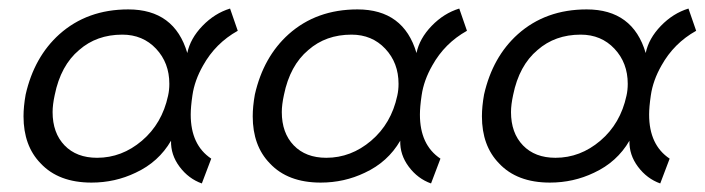

<svg xmlns="http://www.w3.org/2000/svg" viewBox="-20 -419 1648 449"><path d="M518 -399 536 -347Q484 -318 455 -266Q435 -231 430 -196Q426 -169 426 -151Q426 -80 474 -48L452 10Q421 -1 400 -29Q379 -57 380 -90Q351 -40 297 -15Q249 8 194 8Q117 8 75 -37Q35 -78 35 -147Q35 -170 40 -198Q60 -286 119 -339Q184 -397 280 -397Q388 -397 418 -295Q425 -329 453.5 -358.5Q482 -388 518 -399ZM373 -195Q376 -208 376 -223Q376 -272 345 -305Q314 -338 266 -338Q206 -338 165 -302Q122 -266 108 -197Q103 -174 103 -157Q103 -108 131 -79Q159 -50 207 -50Q265 -50 312 -90Q359 -130 373 -195Z M1054 -399 1072 -347Q1020 -318 991 -266Q971 -231 966 -196Q962 -169 962 -151Q962 -80 1010 -48L988 10Q957 -1 936 -29Q915 -57 916 -90Q887 -40 833 -15Q785 8 730 8Q653 8 611 -37Q571 -78 571 -147Q571 -170 576 -198Q596 -286 655 -339Q720 -397 816 -397Q924 -397 954 -295Q961 -329 989.5 -358.5Q1018 -388 1054 -399ZM909 -195Q912 -208 912 -223Q912 -272 881 -305Q850 -338 802 -338Q742 -338 701 -302Q658 -266 644 -197Q639 -174 639 -157Q639 -108 667 -79Q695 -50 743 -50Q801 -50 848 -90Q895 -130 909 -195Z M1590 -399 1608 -347Q1556 -318 1527 -266Q1507 -231 1502 -196Q1498 -169 1498 -151Q1498 -80 1546 -48L1524 10Q1493 -1 1472 -29Q1451 -57 1452 -90Q1423 -40 1369 -15Q1321 8 1266 8Q1189 8 1147 -37Q1107 -78 1107 -147Q1107 -170 1112 -198Q1132 -286 1191 -339Q1256 -397 1352 -397Q1460 -397 1490 -295Q1497 -329 1525.5 -358.5Q1554 -388 1590 -399ZM1445 -195Q1448 -208 1448 -223Q1448 -272 1417 -305Q1386 -338 1338 -338Q1278 -338 1237 -302Q1194 -266 1180 -197Q1175 -174 1175 -157Q1175 -108 1203 -79Q1231 -50 1279 -50Q1337 -50 1384 -90Q1431 -130 1445 -195Z"/></svg>

Font: GFS Neohellenic Rg
Style: Italic
Weight: 400
Italic angle: -12°
Designer: Takis Katsoulidis and George D. Matthiopoulos
Foundry: Takis Katsoulidis and George D. Matthiopoulos
Version: Version 1.0